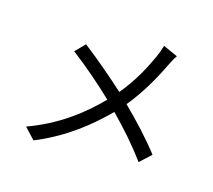

<svg xmlns="http://www.w3.org/2000/svg" viewBox="-131 -933 1261 1136"><g transform="rotate(20 500.0 -365.0)"><path d="M281 -611 229 -548C325 -488 437 -406 511 -346C412 -225 289 -114 114 -32L183 30C357 -60 481 -179 575 -292C661 -218 737 -147 811 -62L874 -131C803 -208 717 -286 627 -360C694 -457 744 -567 777 -655C785 -676 799 -710 810 -728L718 -760C714 -738 705 -706 698 -686C668 -601 627 -506 562 -413C483 -474 367 -556 281 -611Z"/></g></svg>

Font: Noto Sans HK
Style: Regular
Weight: 400
Designer: Ryoko NISHIZUKA 西塚涼子 (kana, bopomofo & ideographs); Paul D. Hunt (Latin, Greek & Cyrillic); Sandoll Communications 산돌커뮤니
Foundry: Adobe
Version: Version 2.004;hotconv 1.0.118;makeotfexe 2.5.65603